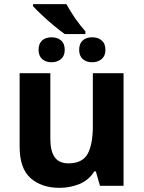

<svg xmlns="http://www.w3.org/2000/svg" viewBox="-20 -901 697 931"><path d="M301.8 -880.9Q317.9 -852.1 344.7 -811.5Q372.6 -772.9 394 -749V-735.8H293.9Q269.5 -752.9 241.2 -776.9Q210 -802.7 185.1 -826.2Q162.6 -846.7 140.1 -871.1V-880.9ZM230 -720.2Q257.8 -720.2 275.9 -705.1Q293.9 -689.9 293.9 -659.2Q293.9 -629.9 275.9 -614.7Q257.3 -599.1 230 -599.1Q202.6 -599.1 184.6 -614.3Q167 -630.4 167 -659.2Q167 -689.5 184.6 -705.1Q201.7 -720.2 230 -720.2ZM426.8 -720.2Q455.6 -720.2 472.7 -705.1Q491.2 -689.9 491.2 -659.2Q491.2 -629.9 473.1 -614.7Q454.6 -599.1 426.8 -599.1Q399.4 -599.1 381.3 -614.3Q363.8 -630.4 363.8 -659.2Q363.8 -689.5 381.3 -705.1Q398.4 -720.2 426.8 -720.2ZM579.1 -545.9V0H464.8L444.8 -69.8H437Q411.1 -27.8 365.2 -8.8Q319.3 9.8 269 9.8Q181.2 9.8 127.9 -37.6Q75.2 -85 75.2 -189.9V-545.9H224.1V-227.1Q224.1 -168.9 245.1 -138.7Q266.6 -108.9 312 -108.9Q379.4 -108.9 405.3 -155.3Q430.2 -202.1 430.2 -289.1V-545.9Z"/></svg>

Font: Droid Sans Thai
Style: Bold
Weight: 700
Designer: Steve Matteson
Foundry: Ascender Corporation
Version: Version 1.00